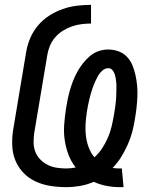

<svg xmlns="http://www.w3.org/2000/svg" viewBox="-20 -763 640 791"><path d="M473 8Q445 8 417.5 2.5Q390 -3 366 -14Q339 -2 310 3Q281 8 253 8Q220 8 188 3Q156 -2 127.5 -15Q99 -28 77.5 -50Q56 -72 44 -100.5Q32 -129 30.5 -161.5Q29 -194 34 -227L88 -550Q93 -579 105 -607Q117 -635 137 -658.5Q157 -682 183.5 -699Q210 -716 239 -726Q268 -736 297.5 -739.5Q327 -743 355 -743V-666Q336 -666 316 -663.5Q296 -661 277 -654.5Q258 -648 240 -637Q222 -626 208 -610Q194 -594 186 -575Q178 -556 175 -537L121 -215Q118 -194 118.5 -174Q119 -154 126 -136.5Q133 -119 146.5 -105.5Q160 -92 177 -83.5Q194 -75 213.5 -72Q233 -69 253 -69Q263 -69 272 -70Q281 -71 292 -73Q273 -97 262 -126Q251 -155 246.5 -186.5Q242 -218 244.5 -250.5Q247 -283 252 -316Q255 -335 259 -354.5Q263 -374 268.5 -393Q274 -412 281.5 -431Q289 -450 299 -468Q309 -486 322 -502.5Q335 -519 351 -532.5Q367 -546 386.5 -552.5Q406 -559 425 -559Q448 -559 468.5 -551.5Q489 -544 503.5 -528.5Q518 -513 526 -493Q534 -473 538.5 -452Q543 -431 545 -409Q547 -387 546 -364.5Q545 -342 542.5 -319.5Q540 -297 536 -274Q532 -247 525 -220.5Q518 -194 506.5 -168Q495 -142 480 -117.5Q465 -93 444 -71Q451 -70 458.5 -69.5Q466 -69 474 -69H482L489 8ZM369 -115Q388 -132 401.5 -153Q415 -174 424.5 -196Q434 -218 439.5 -241Q445 -264 449 -287Q451 -297 452.5 -308Q454 -319 455.5 -329.5Q457 -340 458 -351Q459 -362 459 -372.5Q459 -383 459.5 -394Q460 -405 459.5 -415.5Q459 -426 457.5 -436Q456 -446 453 -456Q450 -466 443.5 -474Q437 -482 426 -482Q413 -482 402 -472.5Q391 -463 384.5 -451.5Q378 -440 372.5 -428Q367 -416 362.5 -403.5Q358 -391 354.5 -378.5Q351 -366 348 -353.5Q345 -341 342.5 -328.5Q340 -316 338 -303Q334 -278 332.5 -252.5Q331 -227 334 -202.5Q337 -178 345.5 -155.5Q354 -133 369 -115Z"/></svg>

Font: Iosevka Medium Extended
Style: Italic
Weight: 500
Width: 7
Italic angle: -9°
Monospace: yes
Designer: Belleve Invis
Foundry: Belleve Invis
Version: Version 32.5.0; ttfautohint (v1.8.4)